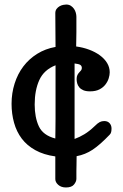

<svg xmlns="http://www.w3.org/2000/svg" viewBox="-20 -844 544 847"><path d="M271 -17Q250 -17 237 -28.5Q224 -40 224 -54V-154Q173 -161 136 -181.5Q99 -202 76 -232.5Q53 -263 42 -302.5Q31 -342 31 -386Q31 -433 44.5 -475.5Q58 -518 83 -551Q108 -584 144 -606.5Q180 -629 225 -637Q225 -672 224.5 -708.5Q224 -745 224 -786Q224 -797 229.5 -804.5Q235 -812 243 -816.5Q251 -821 259 -822.5Q267 -824 272 -824Q284 -824 292.5 -818.5Q301 -813 306.5 -805Q312 -797 314.5 -787.5Q317 -778 317 -770Q317 -735 317 -702.5Q317 -670 316 -639Q346 -635 373 -625Q400 -615 420.5 -600Q441 -585 452.5 -566Q464 -547 464 -525Q464 -513 459.5 -498.5Q455 -484 445 -471Q435 -458 418.5 -449.5Q402 -441 377 -441Q359 -441 347.5 -446Q336 -451 329.5 -459Q323 -467 320.5 -476.5Q318 -486 318 -495Q318 -506 321.5 -513Q325 -520 329.5 -524.5Q334 -529 337.5 -533.5Q341 -538 341 -544Q341 -553 334.5 -557.5Q328 -562 309 -564V-231Q331 -239 352.5 -252Q374 -265 397 -287Q411 -301 420 -305.5Q429 -310 440 -310Q455 -310 463.5 -300.5Q472 -291 472 -277Q472 -269 470.5 -262Q469 -255 464 -250Q421 -205 388.5 -183.5Q356 -162 318 -155Q318 -131 317.5 -115.5Q317 -100 317 -89.5Q317 -79 317 -71.5Q317 -64 317 -55Q317 -43 306.5 -30Q296 -17 271 -17ZM133 -383Q133 -326 151.5 -286.5Q170 -247 224 -233Q224 -248 224.5 -267Q225 -286 225 -320.5Q225 -355 225 -411Q225 -467 225 -556Q174 -536 153.5 -491Q133 -446 133 -383Z"/></svg>

Font: Life Savers ExtraBold
Style: Regular
Weight: 800
Designer: Pablo Impallari, Rodrigo Fuenzalida, Brenda Gallo
Foundry: Pablo Impallari, Rodrigo Fuenzalida, Brenda Gallo
Version: Version 3.001; ttfautohint (v0.95) -l 8 -r 50 -G 200 -x 14 -